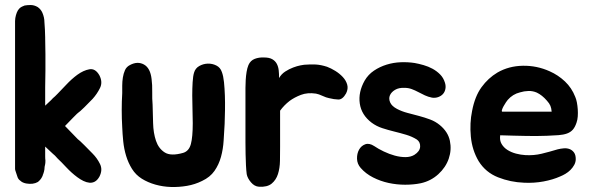

<svg xmlns="http://www.w3.org/2000/svg" viewBox="-20 -732 2363 765"><path d="M239 -230Q261 -207 271.5 -196.5Q282 -186 286.5 -181Q291 -176 293 -175Q295 -174 300 -169Q305 -164 316 -153.5Q327 -143 349 -120Q367 -102 378.5 -78.5Q390 -55 376 -28Q368 -14 358 -8.5Q348 -3 336.5 -4Q325 -5 312.5 -11Q300 -17 288 -26Q265 -43 244 -65.5Q223 -88 210 -100Q201 -109 199 -112Q197 -114 195 -115.5Q193 -117 191 -119Q184 -126 176 -133Q168 -140 160 -148V-109Q160 -98 161 -93Q161 -83 160 -78Q157 -67 157 -57Q156 -52 155 -47.5Q154 -43 152 -38Q151 -36 150.5 -35Q150 -34 150 -32Q149 -30 148.5 -29Q148 -28 147 -26Q142 -16 131 -7Q112 4 84 -1Q69 -4 61 -12Q52 -18 49 -29Q47 -34 45.5 -39.5Q44 -45 42 -50Q40 -55 40 -59.5Q40 -64 40 -67V-636Q40 -642 40 -648Q40 -654 41 -660Q42 -666 43.5 -671.5Q45 -677 47 -682Q51 -692 57 -698Q62 -703 67.5 -705.5Q73 -708 78 -710Q83 -711 89.5 -711.5Q96 -712 102 -712Q116 -712 130 -704Q143 -695 149 -681Q157 -662 157 -644Q158 -634 159 -613.5Q160 -593 160 -583V-579Q161 -546 161 -516Q161 -486 161 -451Q160 -416 160 -384.5Q160 -353 160 -322V-311Q168 -319 176 -326Q184 -333 191 -341Q195 -344 199 -348L210 -359Q223 -372 244 -394.5Q265 -417 288 -434Q313 -452 336.5 -456Q360 -460 376 -432Q390 -405 378.5 -381.5Q367 -358 349 -338Q327 -315 316 -304.5Q305 -294 300 -289.5Q295 -285 293 -284Q291 -283 286.5 -278.5Q282 -274 271.5 -263.5Q261 -253 239 -230Z M875 -238Q873 -205 871 -171.5Q869 -138 860.5 -107Q852 -76 834.5 -51Q817 -26 785 -11Q757 3 725 8.5Q693 14 661 13Q629 12 599 3.5Q569 -5 545 -20Q521 -35 506 -59Q491 -83 482.5 -111Q474 -139 471 -169Q468 -199 467 -225Q463 -294 467 -361Q467 -374 467 -390.5Q467 -407 469.5 -423Q472 -439 478 -452.5Q484 -466 498 -473Q528 -489 553.5 -475Q579 -461 584 -417Q587 -394 586.5 -366Q586 -338 588 -315Q589 -281 590 -241.5Q591 -202 601.5 -171Q612 -140 636.5 -124.5Q661 -109 710 -123Q733 -130 740.5 -158Q748 -186 748 -241Q748 -265 747 -294Q746 -323 746 -351.5Q746 -380 747.5 -404.5Q749 -429 753 -442Q758 -460 774 -469Q790 -478 808 -478.5Q826 -479 842 -471Q858 -463 864 -445Q870 -429 872.5 -404.5Q875 -380 876 -351.5Q877 -323 876.5 -293.5Q876 -264 875 -238Z M958 -354Q958 -366 958 -381.5Q958 -397 959 -413.5Q960 -430 962.5 -445.5Q965 -461 970 -473Q978 -491 995 -497.5Q1012 -504 1032 -503Q1053 -503 1065 -496Q1077 -489 1083 -477.5Q1089 -466 1090.5 -451.5Q1092 -437 1092 -421Q1101 -437 1116.5 -447Q1132 -457 1148 -463Q1164 -469 1177 -471.5Q1190 -474 1192 -474Q1217 -476 1237.5 -475Q1258 -474 1283 -466Q1299 -460 1316 -449.5Q1333 -439 1346 -425Q1359 -411 1363.5 -394.5Q1368 -378 1359 -360Q1345 -335 1328 -335.5Q1311 -336 1291 -341Q1280 -343 1265 -350Q1250 -357 1239 -359Q1205 -364 1179 -354Q1153 -344 1134 -330Q1112 -313 1096 -291V-147Q1096 -120 1095.5 -91Q1095 -62 1087.5 -38.5Q1080 -15 1062.5 -0.5Q1045 14 1012 12Q994 11 980 -5.5Q966 -22 963 -38Q961 -53 960 -74Q959 -95 958.5 -118Q958 -141 958 -164.5Q958 -188 958 -208Z M1641 -176Q1622 -188 1598.5 -195Q1575 -202 1550.5 -208Q1526 -214 1503 -221.5Q1480 -229 1461 -243Q1420 -274 1413.5 -319.5Q1407 -365 1433 -411Q1447 -435 1470 -450.5Q1493 -466 1520.5 -474.5Q1548 -483 1577 -484Q1606 -485 1632 -481Q1649 -478 1668 -472.5Q1687 -467 1703.5 -458Q1720 -449 1733.5 -435.5Q1747 -422 1753 -402Q1757 -389 1754.5 -377Q1752 -365 1744.5 -357Q1737 -349 1725.5 -345Q1714 -341 1701 -343Q1686 -346 1673 -352Q1660 -358 1647 -365Q1634 -372 1620.5 -377Q1607 -382 1592 -382Q1569 -383 1554 -374Q1539 -365 1533.5 -352Q1528 -339 1534.5 -324Q1541 -309 1562 -298Q1581 -288 1604 -282Q1627 -276 1649.5 -270Q1672 -264 1693.5 -256Q1715 -248 1732 -234Q1765 -207 1772.5 -171Q1780 -135 1768 -100Q1756 -65 1726.5 -38Q1697 -11 1657 -2Q1628 4 1594.5 4Q1561 4 1528.5 -3Q1496 -10 1466.5 -25Q1437 -40 1417 -63Q1403 -79 1402.5 -99.5Q1402 -120 1410.5 -135.5Q1419 -151 1435 -157Q1451 -163 1471 -150Q1487 -139 1509 -128.5Q1531 -118 1553 -112Q1575 -106 1595.5 -106Q1616 -106 1631 -115Q1653 -129 1654 -147.5Q1655 -166 1641 -176Z M2202 -137Q2214 -140 2226.5 -141Q2239 -142 2249.5 -138Q2260 -134 2267 -124.5Q2274 -115 2274 -98Q2274 -86 2268 -75Q2262 -64 2253 -55Q2244 -46 2233 -39.5Q2222 -33 2212 -29Q2183 -16 2145.5 -9Q2108 -2 2068 -4Q2014 -6 1964.5 -25.5Q1915 -45 1887 -90Q1861 -134 1856 -188Q1851 -242 1861 -290Q1872 -348 1898.5 -384.5Q1925 -421 1962 -443Q2007 -469 2063 -470Q2119 -471 2170 -448Q2204 -433 2231 -407.5Q2258 -382 2272 -346Q2276 -337 2278.5 -324Q2281 -311 2282 -296.5Q2283 -282 2282 -268Q2281 -254 2277 -243Q2271 -225 2262 -215Q2253 -205 2239 -200Q2225 -195 2205.5 -193.5Q2186 -192 2159 -191Q2135 -190 2114 -190Q2093 -190 2071 -190.5Q2049 -191 2025.5 -191.5Q2002 -192 1973 -193Q1970 -173 1978.5 -158.5Q1987 -144 2002 -134.5Q2017 -125 2036 -120Q2055 -115 2073 -114Q2107 -112 2138 -119.5Q2169 -127 2202 -137ZM2159 -331Q2140 -353 2119 -363Q2103 -370 2085.5 -369.5Q2068 -369 2052 -364Q2023 -357 2003 -334Q2001 -332 1996 -324.5Q1991 -317 1986.5 -309Q1982 -301 1980 -294Q1978 -287 1982 -287H2178Q2177 -301 2173 -310.5Q2169 -320 2159 -331Z"/></svg>

Font: Jua
Style: Regular
Weight: 400
Version: Version 1.001